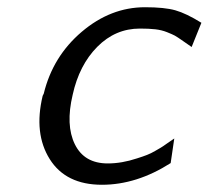

<svg xmlns="http://www.w3.org/2000/svg" viewBox="-20 -502 577 531"><path d="M98 -237 101 -243Q126 -346 206 -414Q286 -482 381 -482Q435 -482 465 -473.5Q495 -465 537 -439L510 -372Q504 -376 487 -388Q470 -400 463.5 -403.5Q457 -407 442 -413Q427 -419 409.5 -421Q392 -423 367 -423Q299 -423 249 -372.5Q199 -322 181 -240Q161 -156 187 -103Q213 -50 278 -50Q317 -50 359 -64Q375 -69 386.5 -73.5Q398 -78 409 -84.5Q420 -91 424.5 -93.5Q429 -96 443 -106Q457 -116 462 -119L452 -51Q358 9 262 9Q162 9 117.5 -62Q73 -133 98 -237Z"/></svg>

Font: Coval
Style: Light Italic
Weight: 300
Foundry: Context Ltd
Version: Version 001.000